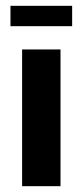

<svg xmlns="http://www.w3.org/2000/svg" viewBox="-20 -640 284 660"><path d="M56 0H188V-470H56ZM16 -550H228V-620H16Z"/></svg>

Font: Tanklager Original
Style: Regular
Weight: 400
Designer: Ariel Martín Pérez
Foundry: Tunera Type Foundry
Version: Version 1.000;Glyphs 3.3 (3310)